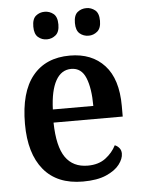

<svg xmlns="http://www.w3.org/2000/svg" viewBox="-54 -793 628 846"><g transform="rotate(-5 260.0 -370.0)"><path d="M279 10Q165 10 105.5 -62Q46 -134 46 -265Q46 -405 104 -476.5Q162 -548 269 -548Q366 -548 422 -487Q478 -426 478 -307V-260H172Q174 -154 207.5 -106Q241 -58 306 -58Q354 -58 385 -81.5Q416 -105 432 -137Q443 -133 451.5 -123Q460 -113 460 -98Q460 -75 441 -50Q422 -25 382 -7.5Q342 10 279 10ZM353 -318Q353 -396 334 -442.5Q315 -489 270 -489Q226 -489 201.5 -445Q177 -401 174 -318ZM360 -628Q337 -628 320.5 -642Q304 -656 304 -689Q304 -723 320.5 -736.5Q337 -750 360 -750Q381 -750 398 -736.5Q415 -723 415 -689Q415 -656 398 -642Q381 -628 360 -628ZM175 -628Q153 -628 136.5 -642Q120 -656 120 -689Q120 -723 136.5 -736.5Q153 -750 175 -750Q197 -750 214 -736.5Q231 -723 231 -689Q231 -656 214 -642Q197 -628 175 -628Z"/></g></svg>

Font: Noto Serif Sinhala SemiCondensed SemiBold
Style: Regular
Weight: 600
Width: 4
Designer: Jelle Bosma - Monotype Design Team
Foundry: Monotype Imaging Inc.
Version: Version 2.007; ttfautohint (v1.8.4.7-5d5b)